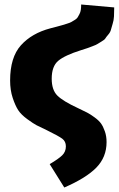

<svg xmlns="http://www.w3.org/2000/svg" viewBox="-20 -609 528 854"><path d="M266 225 201 121Q240 98 256.5 82Q273 66 273 42Q273 20 257 8Q241 -4 188 -30Q156 -45 142.5 -52Q129 -59 101.5 -79Q74 -99 61 -119Q48 -139 36.5 -173.5Q25 -208 25 -251Q25 -354 73 -407.5Q121 -461 204 -483Q212 -485 231 -490Q250 -495 256.5 -497Q263 -499 277.5 -503.5Q292 -508 297 -511Q302 -514 312 -520Q322 -526 325.5 -532Q329 -538 333.5 -546.5Q338 -555 339.5 -565.5Q341 -576 341 -589L488 -576Q488 -554 487 -536Q486 -518 481 -503Q476 -488 473.5 -477Q471 -466 461.5 -455Q452 -444 448.5 -438Q445 -432 431 -424Q417 -416 413 -413Q409 -410 390.5 -403Q372 -396 367.5 -394.5Q363 -393 341 -386Q268 -363 239 -338.5Q210 -314 210 -259Q210 -209 235 -184Q260 -159 327 -128Q354 -115 367 -108.5Q380 -102 400 -87.5Q420 -73 429.5 -59.5Q439 -46 446.5 -24.5Q454 -3 454 23Q454 90 408.5 136.5Q363 183 266 225Z"/></svg>

Font: FiraGO ExtraBold
Style: Regular
Weight: 800
Designer: bBox Type
Foundry: bBox Type GmbH
Version: Version 1.001;PS 001.001;hotconv 1.0.88;makeotf.lib2.5.64775